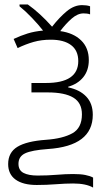

<svg xmlns="http://www.w3.org/2000/svg" viewBox="-20 -680 492 873"><path d="M353 -656.7Q362.8 -656.7 372.3 -655.5Q381.8 -654.3 389.6 -651.4V-614.7Q383.8 -617.2 375 -618.2Q366.2 -619.1 359.9 -619.1Q333 -619.1 306.2 -595.7Q279.3 -572.3 253.9 -538.6Q314 -530.3 348.9 -496.3Q383.8 -462.4 383.8 -406.7Q383.8 -360.4 358.9 -329.3Q334 -298.3 290 -285.6V-282.7Q342.8 -272 372.3 -240.7Q401.9 -209.5 401.9 -158.2Q401.9 -16.1 197.8 -2.4Q124 2.9 94 17.3Q64 31.7 64 64.9Q64 94.2 86.9 106.2Q109.9 118.2 150.9 118.2Q197.3 118.2 237.8 114.7Q278.3 111.3 312.5 111.3Q346.2 111.3 367.4 115.5Q388.7 119.6 403.3 127.4V172.9Q370.6 154.3 312.5 154.3Q277.3 154.3 234.1 157.7Q190.9 161.1 147 161.1Q85 161.1 51 136.7Q17.1 112.3 17.1 65.9Q17.1 13.2 59.1 -12.5Q101.1 -38.1 189.5 -44.4Q265.6 -49.8 309.1 -74Q352.5 -98.1 352.5 -160.2Q352.5 -212.4 313.5 -236.1Q274.4 -259.8 196.8 -259.8H123V-302.7H189Q335.9 -302.7 335.9 -402.3Q335.9 -450.2 303.2 -474.9Q270.5 -499.5 210.9 -499.5Q168.5 -499.5 132.6 -489.3Q96.7 -479 60.1 -461.4L42 -502.9Q74.2 -518.1 105.7 -527.8Q137.2 -537.6 175.8 -541Q154.8 -567.9 125.7 -598.4Q96.7 -628.9 68.8 -651.4V-659.7H106.4Q161.6 -620.6 216.8 -558.6Q250.5 -601.6 283.9 -629.2Q317.4 -656.7 353 -656.7Z"/></svg>

Font: Open Sans Light
Style: Regular
Weight: 300
Designer: Monotype Design Team
Foundry: Monotype Imaging Inc.
Version: Version 3.000; ttfautohint (v1.8.4)